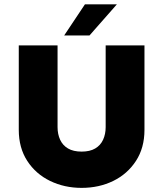

<svg xmlns="http://www.w3.org/2000/svg" viewBox="-20 -870 769 904"><path d="M364.3 14.6Q283.2 14.6 215.8 -18.1Q148.4 -50.8 108.4 -112.3Q68.4 -173.8 68.4 -258.8V-656.2H251V-271.5Q251 -238.3 263.2 -211.9Q275.4 -185.5 300.3 -170.9Q325.2 -156.2 364.3 -156.2Q403.3 -156.2 428.2 -170.9Q453.1 -185.5 465.3 -211.9Q477.5 -238.3 477.5 -271.5V-656.2H660.2V-258.8Q660.2 -173.8 620.1 -112.3Q580.1 -50.8 513.2 -18.1Q446.3 14.6 364.3 14.6ZM282.2 -703.1 379.9 -849.6H530.3L401.4 -703.1Z"/></svg>

Font: Sen ExtraBold
Style: Regular
Weight: 800
Version: Version 2.000;gftools[0.9.31]